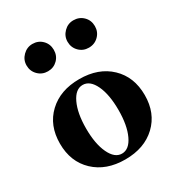

<svg xmlns="http://www.w3.org/2000/svg" viewBox="-166 -785 835 903"><g transform="rotate(-30 251.5 -333.5)"><path d="M69.8 -604Q69.8 -634.3 91.8 -656.2Q113.8 -678.2 144 -678.2Q175.3 -678.2 196.5 -657Q217.8 -635.7 217.8 -604Q217.8 -572.3 196.5 -551Q175.3 -529.8 144 -529.8Q112.8 -529.8 91.3 -551.3Q69.8 -572.8 69.8 -604ZM366.2 -529.8Q335 -529.8 313.7 -551.3Q292.5 -572.8 292.5 -604Q292.5 -634.3 314.2 -656.2Q335.9 -678.2 366.2 -678.2Q397.9 -678.2 419.4 -657Q440.9 -635.7 440.9 -604Q440.9 -572.8 419.4 -551.3Q397.9 -529.8 366.2 -529.8ZM252 11.2Q148.4 11.2 85.2 -48.6Q22 -108.4 22 -207Q22 -305.7 85.2 -365.2Q148.4 -424.8 252 -424.8Q356 -424.8 418.9 -364.7Q481.9 -304.7 481.9 -205.6Q481.9 -107.9 418.9 -48.3Q356 11.2 252 11.2ZM252 -20.5Q291.5 -20.5 315.7 -72.3Q339.8 -124 339.8 -207Q339.8 -290.5 315.7 -341.8Q291.5 -393.1 252 -393.1Q212.9 -393.1 188.5 -341.6Q164.1 -290 164.1 -207Q164.1 -124 188.5 -72.3Q212.9 -20.5 252 -20.5Z"/></g></svg>

Font: Elstob 18pt
Style: Bold
Weight: 700
Designer: Peter S. Baker
Version: Version 1.015